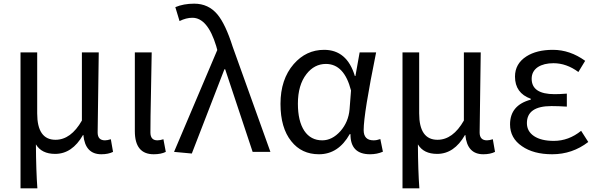

<svg xmlns="http://www.w3.org/2000/svg" viewBox="-20 -829 3254 1048"><path d="M92 -543H183V-210Q183 -66 283 -66Q367 -66 427 -171V-543H519L513 -106Q513 -63 553 -63Q566 -63 585 -69L597 0Q571 13 533 13Q445 13 435 -92H433Q374 11 281 11Q207 11 176 -41Q177 105 184 199H92Z M716 -113V-543H808L804 -319Q801 -182 801 -106Q801 -63 839 -63Q854 -63 872 -69L885 0Q859 13 819 13Q716 13 716 -113Z M930 0 1166 -556 1160 -578Q1113 -732 1030 -732Q996 -732 960 -714L937 -790Q982 -809 1040 -809Q1118 -809 1167 -750Q1211 -697 1250 -574L1456 0H1359L1209 -451H1205L1027 9Z M1570 -58Q1511 -131 1511 -262Q1511 -396 1583 -479Q1651 -557 1749 -557Q1874 -557 1917 -414H1920L1943 -543H2033Q1965 -208 1965 -119Q1965 -63 2019 -63Q2037 -63 2056 -70L2070 -1Q2038 13 2000 13Q1892 13 1893 -97H1889Q1827 13 1721 13Q1626 13 1570 -58ZM1838 -113Q1882 -163 1888 -232L1896 -335Q1859 -480 1759 -480Q1696 -480 1653 -425Q1606 -365 1606 -263Q1606 -168 1641 -115Q1676 -63 1739 -63Q1793 -63 1838 -113Z M2177 -543H2268V-210Q2268 -66 2368 -66Q2452 -66 2512 -171V-543H2604L2598 -106Q2598 -63 2638 -63Q2651 -63 2670 -69L2682 0Q2656 13 2618 13Q2530 13 2520 -92H2518Q2459 11 2366 11Q2292 11 2261 -41Q2262 105 2269 199H2177Z M2829 -31Q2764 -75 2764 -150Q2764 -255 2877 -285V-290Q2791 -321 2791 -411Q2791 -481 2853 -521Q2909 -557 2998 -557Q3091 -557 3174 -497L3137 -436Q3072 -484 3001 -484Q2949 -484 2916 -463Q2882 -440 2882 -399Q2882 -315 3007 -315Q3035 -315 3074 -318V-247Q3028 -250 2990 -250Q2856 -250 2856 -157Q2856 -112 2895 -86Q2934 -60 3003 -60Q3084 -60 3152 -115L3191 -54Q3104 13 2994 13Q2892 13 2829 -31Z"/></svg>

Font: 思源黑体R
Style: Regular
Weight: 400
Designer: Ryoko NISHIZUKA  (kana & ideographs); Paul D. Hunt (Latin, Greek & Cyrillic); Wenlong ZHANG  (bopomofo); Sandoll Communi
Foundry: Adobe Systems Incorporated
Version: Version 1.00 June 24, 2014, initial release